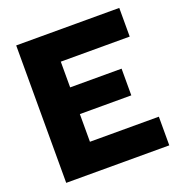

<svg xmlns="http://www.w3.org/2000/svg" viewBox="-127 -810 869 919"><g transform="rotate(-20 307.5 -350.0)"><path d="M580 -554H229V-423H491V-287H229V-146H580V0H55V-700H580Z"/></g></svg>

Font: Albert Sans Black
Style: Regular
Weight: 900
Designer: Andreas Rasmussen
Foundry: a.Foundry
Version: Version 1.025